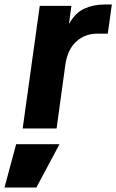

<svg xmlns="http://www.w3.org/2000/svg" viewBox="-84 -572 518 855"><path d="M17 0 93 -546H234L223 -465Q251 -515 291.5 -533.5Q332 -552 382 -552H414L396 -422H349Q294 -422 255.5 -387Q217 -352 207 -284L168 0ZM-64 263 -12 70H181L78 263Z"/></svg>

Font: Plus Jakarta Sans ExtraBold
Style: Italic
Weight: 800
Italic angle: -8°
Designer: Gumpita Rahayu
Foundry: Tokotype
Version: Version 2.071; ttfautohint (v1.8.4.7-5d5b);gftools[0.9.29]